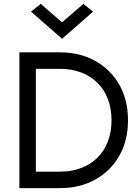

<svg xmlns="http://www.w3.org/2000/svg" viewBox="-20 -970 720 990"><path d="M127 -615H290Q349 -615 398 -596.5Q447 -578 482 -543.5Q517 -509 536 -460Q555 -411 555 -350H640Q640 -455 595 -533.5Q550 -612 471 -656Q392 -700 290 -700H127ZM290 0Q392 0 471 -44Q550 -88 595 -166.5Q640 -245 640 -350H555Q555 -289 536 -240Q517 -191 482 -156.5Q447 -122 398 -103.5Q349 -85 290 -85H127V0ZM80 -700V0H165V-700ZM300 -855 190 -950 140 -910 300 -770 460 -910 410 -950Z"/></svg>

Font: Jost* Book
Style: Regular
Weight: 400
Version: Version 3.000